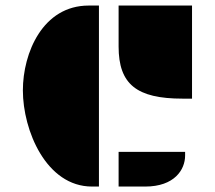

<svg xmlns="http://www.w3.org/2000/svg" viewBox="-20 -685 789 705"><path d="M415.5 -514.2C415.5 -375.5 481.9 -322.8 650.4 -322.8H685.1V-664.6H415.5ZM317.9 0H343.3V-664.6H305.7C137.2 -664.6 64 -491.2 64 -353C64 -206.5 149.4 0 317.9 0ZM415.5 0H513.2C620.6 0 659.7 -62 659.7 -113.8V-127.4H415.5Z"/></svg>

Font: Plaster
Style: Regular
Weight: 400
Designer: Eben Sorkin
Foundry: Eben Sorkin
Version: Version 1.007